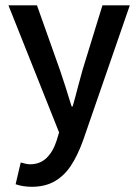

<svg xmlns="http://www.w3.org/2000/svg" viewBox="-20 -510 527 733"><path d="M205.6 -4.4 12.2 -489.7H121.1L209 -242.2Q228 -187 253.4 -103.5H257.3Q262.2 -120.6 268.6 -144Q274.9 -167.5 277.8 -179.2Q296.9 -249 294.9 -242.2L371.1 -489.7H475.6L296.9 26.9Q275.9 84.5 250.5 122.8Q225.1 161.1 188.7 182.1Q152.3 203.1 101.6 203.1Q67.9 203.1 39.6 193.4L59.1 110.4Q82 117.2 94.7 117.2Q132.3 117.2 157.2 93.5Q182.1 69.8 195.8 27.8Z"/></svg>

Font: Varta
Style: Bold
Weight: 700
Designer: Joana Correia, Viktoriya Grabowska, Eben Sorkin
Foundry: Sorkin Type
Version: Version 1.002; ttfautohint (v1.3) -l 8 -r 24 -G 200 -x 12 -H